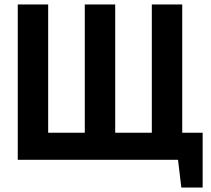

<svg xmlns="http://www.w3.org/2000/svg" viewBox="-20 -720 951 865"><path d="M60 0V-700H197V-122H362V-700H499V-122H664V-700H801V-122H893V125H797L782 0Z"/></svg>

Font: PT Sans
Style: Bold
Weight: 700
Version: Version 2.003W OFL; ttfautohint (v1.6)